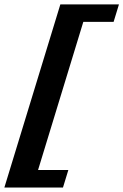

<svg xmlns="http://www.w3.org/2000/svg" viewBox="-35 -744 564 878"><path d="M-15 113.5 241 -724H509L484.5 -644H346L139 33.5H277.5L253 113.5Z"/></svg>

Font: Newsreader 9pt
Style: Bold Italic
Weight: 700
Italic angle: -17°
Designer: Hugues Gentile
Foundry: Production Type
Version: Version 1.003